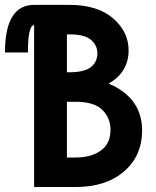

<svg xmlns="http://www.w3.org/2000/svg" viewBox="-20 -752 626 772"><path d="M117.2 0V-650.9Q92.3 -650.9 92.3 -541H0Q0 -732.4 117.2 -732.4H258.8Q373.5 -732.4 436.5 -676.8Q497.1 -623 497.1 -549.8Q497.1 -461.9 417 -416Q551.3 -358.4 551.3 -228Q551.3 -122.6 475.6 -60.1Q403.8 0 283.2 0ZM249 -613.8V-461.4H258.8Q320.3 -461.4 346.2 -482.9Q371.6 -503.9 371.6 -537.6Q371.6 -571.3 343.3 -593.8Q317.9 -613.8 258.8 -613.8ZM249 -342.8V-118.7H283.2Q353 -118.7 392.1 -151.9Q424.3 -179.2 424.3 -231Q424.3 -277.8 391.1 -310.5Q358.4 -342.8 283.2 -342.8Z"/></svg>

Font: Consola Mono
Style: Bold
Weight: 700
Monospace: yes
Designer: Wojciech Kalinowski "wmk69" (wmk69@o2.pl)
Foundry: Wojciech Kalinowski "wmk69" (wmk69@o2.pl)
Version: Version 2.1.0